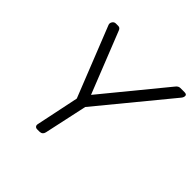

<svg xmlns="http://www.w3.org/2000/svg" viewBox="-177 -865 1030 1030"><g transform="rotate(45 338.5 -350.0)"><path d="M242 0Q232 0 227 -6Q222 -12 224 -22L275 -267L116 -667Q112 -678 119 -689Q126 -700 139 -700H156Q163 -700 168 -696.5Q173 -693 176 -685L315 -335L602 -685Q608 -693 614.5 -696.5Q621 -700 628 -700H659Q676 -700 676.5 -689Q677 -678 668 -667L339 -267L286 -22Q284 -12 277 -6Q270 0 259 0Z"/></g></svg>

Font: Rubik Light Light
Style: Italic
Weight: 300
Italic angle: -12°
Version: Version 2.104